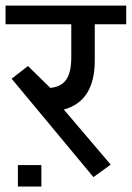

<svg xmlns="http://www.w3.org/2000/svg" viewBox="-35 -645 484 706"><path d="M117.2 -38.1V41H30.8V-38.1ZM227.1 -434.1V-555.7H-14.6V-624.5H429.2V-555.7H313.5V-422.9Q313.5 -272.9 199.7 -242.2L372.1 -39.6L308.6 6.3L7.8 -355.5L67.9 -402.3L149.9 -321.8Q190.4 -325.7 208.7 -352.3Q227.1 -378.9 227.1 -434.1Z"/></svg>

Font: Yantramanav
Style: Regular
Weight: 400
Version: Version 1.000;PS 1.0;hotconv 1.0.72;makeotf.lib2.5.5900; ttf